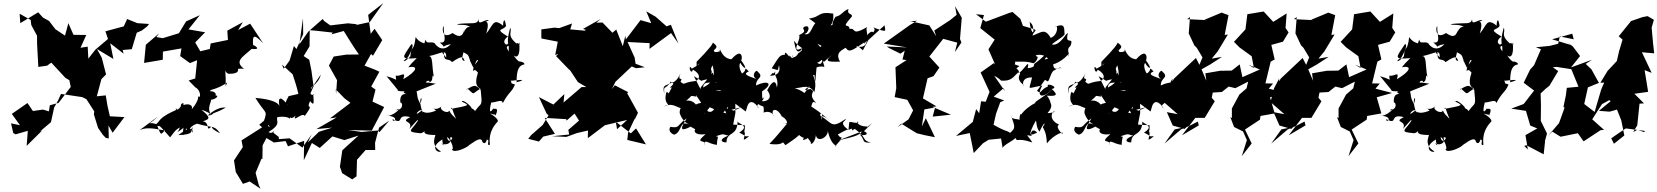

<svg xmlns="http://www.w3.org/2000/svg" viewBox="-20 -866 10376 1202"><path d="M902 -701 913 -716 840 -721 776 -747 755 -701 640 -670 656 -622 577 -555 533 -499 529 -574 484 -567 520 -647 440 -648 408 -721 387 -643 327 -683 287 -735 249 -756 219 -789 107 -721 103 -780 172 -741 176 -709 212 -642V-593L220 -447L275 -455L301 -474L389 -379L414 -364L423 -322L347 -222L292 -207L286 -169L249 -180L186 -171L152 -221L54 -153L105 -82L49 -94L63 -33L78 -25L154 -47L147 47L245 -50L229 -42L299 -101L319 -193L345 -240L362 -278L495 -258L521 -245L570 -169L568 -149L594 -65L624 -22L642 -3L661 1L658 -119L637 -118L685 -35L759 -133L668 -138L653 -203L642 -269L586 -263L615 -371L644 -400L617 -505L587 -559L690 -497L670 -595L754 -530L748 -553L805 -558L836 -661L868 -675Z M1203 -319C1240 -301 1239 -241 1218 -265C1231 -249 1193 -190 1160 -161C1205 -193 1176 -225 1127 -208C1137 -226 1114 -222 1112 -206C1119 -205 1089 -164 1079 -186C1123 -182 1007 -162 969 -99C970 -100 934 -76 984 -76C902 -124 887 -57 968 -136L854 -51C911 -79 989 -48 1013 -51C984 -19 989 -17 963 -83C970 -94 1009 -46 1045 -6C1089 -62 1068 -44 1146 -94C1090 -79 1116 -69 1091 -39C1178 -91 1147 -126 1132 -87C1115 -2 1136 -4 1145 -63C1158 -34 1187 -90 1096 -20C1196 -25 1173 -40 1187 -74C1178 1 1200 -57 1179 -61C1152 -40 1182 -107 1261 -91C1255 -120 1218 -85 1207 -94C1314 -60 1318 -88 1358 -31C1277 -72 1320 -76 1302 -72C1266 -37 1298 -98 1250 -107C1290 -119 1305 -127 1242 -178C1255 -177 1337 -140 1281 -144C1362 -212 1396 -187 1395 -193C1312 -148 1330 -170 1303 -146C1261 -201 1333 -252 1283 -251C1308 -220 1383 -283 1307 -265C1337 -251 1345 -296 1293 -295C1306 -313 1323 -298 1403 -349C1383 -309 1398 -320 1391 -411C1395 -449 1384 -403 1417 -404C1477 -405 1479 -423 1460 -465C1397 -410 1480 -445 1509 -434C1445 -483 1497 -507 1556 -560C1643 -550 1531 -606 1565 -578C1559 -646 1568 -658 1628 -594L1546 -718L1471 -678L1500 -727L1403 -674L1407 -616L1299 -594L1280 -476L1294 -503L1308 -563L1234 -545L1202 -600L1264 -664L1160 -682L1231 -771L1145 -732L1100 -658L999 -627L959 -634L976 -657L893 -586L882 -472L999 -492L1000 -543L1116 -563L1108 -515L1169 -471L1214 -489L1201 -362L1244 -388L1161 -362Z M2344 -49 2244 -40 2159 -52 2313 -48 2303 -40 2385 -196 2312 -230 2331 -305 2304 -324 2355 -417 2325 -431 2262 -455 2303 -528 2315 -517 2373 -615 2325 -686 2282 -630 2302 -645 2285 -773 2379 -846 2295 -728 2204 -708 2217 -714 2158 -720 2048 -707 2010 -734 2000 -747 1910 -668 1854 -588 1877 -752 1878 -652 1836 -559 1820 -578 1793 -487 1756 -436 1745 -462 1812 -401C1825 -360 1839 -321 1848 -278L1787 -264C1741 -180 1785 -229 1833 -219C1813 -228 1746 -253 1786 -202C1745 -258 1717 -271 1729 -202C1724 -222 1681 -245 1579 -253C1642 -149 1657 -179 1632 -108C1628 -90 1659 -92 1670 -72C1644 -80 1666 -72 1675 -156L1663 -136L1603 -85L1621 -69L1492 13L1500 55L1445 138L1456 211L1501 285L1543 270L1611 316L1600 292L1580 216L1617 128H1623L1624 44L1648 -2L1695 26L1768 17L1783 50L1884 16L1882 137L1935 24L1915 18L1982 60L2061 -12L2136 11L2224 -17L2123 75L2108 178L2122 218L2185 257L2212 238L2215 134L2269 73H2329L2328 28L2353 -67L2417 -111L2356 -39ZM1916 -265 1943 -325 1930 -422 1916 -492 1881 -515 1918 -576 1919 -677 1964 -673 2063 -662 2055 -651 2132 -672C2163 -623 2193 -572 2227 -525L2148 -524L2069 -512L2039 -455L2090 -364L2084 -276L2082 -307L2136 -251L2174 -222L2046 -125L2088 -131L1961 -58L2060 -67L1977 -41L1907 26L1931 -24L1873 58L1793 0L1726 5L1725 -9L1691 -35C1707 -75 1693 -19 1661 -39C1746 -92 1705 -106 1717 -133C1803 -145 1797 -105 1795 -133C1805 -116 1830 -142 1830 -142C1807 -92 1873 -168 1888 -140C1955 -233 1891 -168 1921 -233C1946 -204 1946 -212 1941 -278C1960 -271 1900 -261 1935 -307C1901 -314 1975 -334 1988 -399L1906 -277Z M2663 -349C2624 -343 2669 -375 2669 -352C2698 -357 2679 -412 2696 -385C2682 -453 2693 -522 2661 -514C2739 -528 2777 -566 2773 -506C2718 -579 2725 -540 2759 -537C2758 -471 2786 -508 2810 -477C2883 -528 2880 -503 2889 -484C2848 -491 2904 -545 2871 -570C2818 -553 2839 -560 2862 -548C2937 -512 2897 -530 2943 -443C2968 -461 2936 -462 2989 -517C2914 -465 2917 -537 2923 -481C3024 -507 2938 -476 2942 -420C2961 -449 2979 -380 2977 -426C2967 -392 2942 -331 2988 -311C2930 -277 2956 -268 2906 -312C2881 -285 2929 -333 2957 -328C2984 -315 2991 -297 2989 -307C3001 -195 2995 -227 2961 -180C2940 -156 2972 -170 2931 -189C2938 -193 2878 -249 2871 -230C2923 -205 2921 -207 2803 -184C2810 -206 2808 -181 2835 -122C2813 -144 2801 -154 2793 -174C2783 -149 2726 -180 2743 -199C2697 -161 2666 -212 2710 -174C2625 -137 2613 -188 2618 -172C2549 -116 2624 -215 2627 -158C2588 -264 2637 -275 2611 -216C2584 -269 2591 -281 2598 -238L2588 -294L2708 -342ZM2489 -349C2493 -312 2494 -354 2489 -353C2456 -290 2462 -296 2516 -294C2484 -289 2550 -262 2571 -263C2546 -272 2480 -306 2486 -224C2499 -229 2512 -179 2458 -176C2509 -205 2437 -129 2395 -143C2496 -137 2436 -89 2438 -120C2518 -80 2451 -157 2548 -133C2477 -96 2573 -115 2543 -59C2583 -103 2604 -130 2594 -107C2556 -48 2515 -40 2614 -32C2573 -45 2626 -9 2647 -62C2620 -28 2650 -22 2700 -21C2723 -30 2659 34 2740 82C2729 95 2661 61 2749 7C2748 41 2774 61 2743 30C2761 45 2813 39 2797 -5C2835 -17 2785 49 2779 -9C2802 6 2826 70 2809 69C2820 98 2909 56 2919 41C2969 6 2994 -8 3001 24C3029 53 3033 -34 3029 11C3050 1 3021 52 3047 40C3035 -52 3092 -98 3093 -102C3108 -112 3078 -138 3047 -156C3100 -137 3069 -165 3082 -142C3111 -206 3066 -176 3069 -188C3069 -188 3030 -125 3056 -228C3060 -207 3066 -242 3017 -230C3076 -208 3118 -256 3128 -221C3169 -297 3182 -284 3204 -337C3159 -351 3203 -337 3163 -377C3174 -350 3146 -364 3125 -364C3187 -355 3210 -366 3210 -363C3274 -371 3246 -359 3214 -351C3214 -432 3229 -457 3263 -463C3265 -481 3219 -483 3229 -481C3202 -502 3195 -526 3182 -534C3216 -488 3240 -517 3230 -601C3246 -571 3224 -604 3212 -594C3150 -649 3188 -662 3174 -693C3145 -581 3169 -618 3165 -544C3129 -595 3188 -566 3160 -595C3155 -572 3111 -604 3160 -637C3069 -691 3133 -673 3148 -704C3138 -771 3128 -724 3130 -705C3065 -758 3068 -706 3024 -656C3059 -772 2985 -707 3041 -740C3008 -747 2972 -696 2976 -753C2974 -705 2935 -728 2841 -715C2854 -705 2891 -718 2924 -698C2883 -701 2879 -627 2887 -685C2873 -597 2808 -670 2811 -658C2738 -612 2750 -711 2758 -700C2755 -646 2785 -594 2733 -600C2792 -553 2717 -574 2803 -590C2740 -522 2695 -604 2704 -592C2685 -614 2645 -582 2646 -621C2645 -601 2653 -651 2627 -565C2691 -609 2623 -571 2582 -634C2570 -533 2556 -591 2549 -513C2512 -471 2486 -477 2534 -507C2571 -574 2566 -592 2555 -589C2499 -504 2481 -494 2589 -502C2536 -452 2531 -433 2536 -445C2599 -457 2596 -424 2505 -370C2523 -428 2489 -384 2458 -393C2456 -352 2480 -367 2400 -389L2473 -300Z M4153 -701 4085 -761 4026 -795 4057 -721 3990 -740 3898 -619 3895 -643 3879 -577 3838 -681 3814 -661 3752 -725 3713 -724 3742 -748 3630 -685 3648 -679 3641 -674 3550 -682 3561 -719 3481 -690 3451 -693 3369 -682V-637L3370 -625L3472 -605L3456 -522L3476 -529L3461 -515L3546 -427L3545 -432L3598 -352L3659 -316L3674 -321H3621L3508 -224L3513 -277L3424 -192L3451 -208L3354 -258L3402 -155L3414 -144L3378 -84L3305 -20L3287 3L3354 20L3381 -11L3454 -28L3390 -128L3525 -120L3527 -111L3577 -155L3605 -111L3538 -53L3543 -24L3436 -13L3526 -9L3592 -33L3661 -49L3660 -1L3767 -82L3906 -115L3843 -57L3835 -104L3929 -31L3962 -62L4024 38L3907 10L3912 -35L3955 -126L3953 -116L3974 -160L3906 -283L3913 -289L3829 -332L3810 -308L3833 -354L3935 -450L3962 -439L4017 -445L3959 -467L3953 -506L3909 -603L4047 -596L4046 -560L4181 -659L4227 -594L4180 -711Z M4367 -317C4367 -297 4361 -320 4324 -389C4404 -344 4339 -363 4421 -371C4456 -442 4414 -412 4441 -457C4458 -395 4452 -354 4382 -318C4384 -369 4436 -335 4494 -360C4472 -294 4488 -355 4508 -370C4485 -309 4515 -285 4459 -301C4512 -298 4524 -309 4579 -291C4608 -279 4619 -273 4657 -322L4612 -328L4524 -395L4461 -348L4442 -412L4369 -321ZM4573 -173C4503 -204 4507 -181 4547 -129C4549 -174 4561 -133 4451 -183C4434 -157 4406 -156 4384 -206C4397 -207 4395 -120 4379 -173C4352 -138 4391 -140 4441 -220C4356 -234 4321 -206 4327 -199C4363 -186 4323 -247 4275 -235C4350 -296 4278 -263 4315 -265L4340 -261L4336 -273L4409 -163V-201L4506 -158L4564 -231L4649 -168L4656 -192C4670 -248 4705 -229 4731 -187C4696 -214 4756 -215 4765 -262C4754 -236 4750 -247 4751 -294C4825 -343 4789 -367 4713 -331C4712 -384 4770 -377 4720 -421C4714 -431 4674 -387 4724 -367C4690 -384 4616 -397 4668 -419C4630 -456 4663 -426 4625 -406C4610 -429 4604 -462 4615 -472C4635 -435 4672 -419 4615 -495C4626 -461 4642 -589 4559 -495C4502 -500 4491 -555 4478 -576C4513 -515 4475 -571 4487 -545C4410 -519 4485 -602 4427 -537C4483 -571 4469 -578 4441 -601C4451 -599 4415 -554 4341 -479V-452C4362 -478 4379 -473 4311 -436C4285 -475 4303 -386 4318 -430C4371 -401 4360 -369 4335 -359C4245 -349 4273 -329 4240 -354C4262 -391 4215 -349 4241 -409C4217 -350 4178 -339 4180 -356C4141 -294 4134 -342 4139 -277C4127 -333 4136 -325 4180 -346C4227 -351 4148 -306 4186 -319C4154 -257 4174 -291 4152 -289C4126 -198 4201 -217 4134 -199C4207 -234 4227 -168 4276 -194C4286 -217 4234 -216 4235 -158C4249 -117 4270 -100 4294 -85C4232 -119 4251 -36 4200 -23C4200 -23 4156 -39 4177 -72C4238 -62 4214 -80 4279 -125C4272 -108 4206 -24 4299 -71C4299 -85 4354 -28 4350 -73C4309 -49 4330 -16 4397 -26C4318 42 4408 0 4389 43C4391 -2 4410 34 4468 41C4470 -16 4485 -9 4461 -13C4519 -33 4503 -24 4540 -17C4475 7 4498 28 4528 25C4530 -47 4597 -7 4598 -110C4590 -90 4684 -83 4608 -36C4661 -10 4631 -12 4670 -13C4597 45 4673 -35 4627 -55C4639 -36 4644 -43 4643 -82L4570 -86L4584 -159L4583 -239L4545 -285L4536 -173L4623 -195Z M5362 -19 5441 -96 5404 -67C5417 -72 5404 -50 5409 -74C5335 -74 5340 -125 5354 -96C5284 -98 5301 -126 5292 -53C5222 -103 5282 -109 5274 -121C5184 -60 5194 -92 5119 -140C5101 -148 5139 -181 5123 -116C5126 -109 5103 -175 5178 -107C5083 -192 5074 -183 5046 -211C5042 -171 5049 -183 5056 -191C5068 -226 5064 -235 5090 -221C5031 -280 5092 -291 5059 -304C5065 -322 4976 -278 5049 -327C4993 -259 5044 -287 4955 -314C5003 -314 5042 -345 5078 -289C5101 -379 5052 -401 5079 -396C5087 -332 5082 -346 5092 -444C5150 -464 5148 -419 5129 -489C5119 -442 5094 -480 5065 -488C5059 -485 5148 -423 5096 -474C5125 -479 5170 -532 5079 -609C5067 -596 5149 -579 5114 -573C5114 -560 5079 -547 5112 -498C5158 -471 5111 -466 5212 -539C5133 -481 5151 -478 5239 -480C5205 -537 5255 -554 5274 -567C5298 -535 5309 -546 5405 -610C5403 -546 5306 -585 5352 -577L5382 -551L5416 -615L5518 -708C5520 -672 5543 -658 5446 -695C5474 -676 5429 -659 5445 -642C5460 -676 5423 -682 5395 -621C5458 -604 5399 -678 5390 -591C5435 -638 5385 -689 5415 -700C5302 -635 5346 -693 5298 -685C5298 -726 5236 -674 5314 -764C5313 -786 5280 -772 5292 -810C5250 -793 5253 -771 5211 -761C5177 -712 5195 -685 5215 -717C5142 -700 5206 -694 5196 -781C5095 -796 5122 -759 5044 -750C5092 -720 5084 -709 5101 -727C5061 -726 5063 -633 5014 -654C5041 -653 5059 -717 5015 -698C4990 -681 5047 -677 4983 -646C4997 -618 4925 -528 5000 -564C5000 -564 5004 -513 5005 -564C4970 -520 4961 -553 4950 -611C4995 -553 5032 -572 4975 -530C4977 -521 4931 -485 4945 -525C4947 -467 4919 -540 4921 -511C4874 -575 4901 -490 4907 -526C4860 -519 4867 -527 4811 -438C4865 -423 4845 -422 4857 -457C4877 -381 4789 -394 4800 -391C4842 -436 4799 -385 4836 -418C4819 -391 4858 -384 4844 -318C4834 -381 4806 -344 4783 -301C4834 -236 4752 -214 4704 -248C4750 -168 4765 -235 4761 -161C4785 -172 4818 -164 4827 -135C4797 -178 4839 -204 4874 -138C4839 -152 4917 -129 4906 -89C4853 -111 4912 -73 4922 -111C4916 -102 4840 -9 4797 35C4908 49 4864 2 4897 43C5003 -29 5013 -37 4948 -56C5018 23 5019 -9 5041 -8C5024 -32 4965 49 5060 -16C4991 -36 5063 18 5056 30C5054 44 5089 26 5089 -38C5078 33 5161 4 5163 -46C5163 -46 5176 32 5217 47C5193 63 5230 26 5245 8C5251 -30 5252 16 5225 -24C5319 -77 5270 -40 5311 -61C5325 -30 5318 -75 5342 -51C5409 -1 5375 12 5432 27C5369 28 5400 15 5365 -22C5404 -14 5425 -31 5384 -47C5358 -22 5347 -13 5231 12L5375 -43Z M5550 -563 5617 -530 5644 -549 5630 -493 5656 -490 5586 -445 5591 -314 5581 -258 5660 -241 5700 -169 5702 -204 5696 -174 5668 -119 5598 -69 5622 -92 5719 -32 5768 -20 5833 -7 5776 -126 5751 -74 5767 -181 5834 -193 5819 -136 5933 -148 5817 -197 5843 -200 5758 -250 5787 -376 5824 -389 5861 -443 5798 -512 5885 -623 5973 -599 5958 -540 5999 -600 5990 -622 6001 -755 5959 -827 5969 -773 5928 -740 5829 -675 5841 -639 5798 -707 5680 -733 5721 -736 5676 -709 5513 -593 5659 -569 5531 -575Z M6291 -401 6362 -452 6333 -463 6349 -539 6363 -584C6338 -550 6313 -516 6289 -481C6248 -467 6277 -465 6327 -487C6337 -470 6385 -491 6449 -470C6463 -472 6484 -509 6473 -512C6440 -520 6511 -538 6541 -499C6493 -482 6542 -512 6563 -541C6505 -519 6523 -516 6463 -472C6441 -463 6474 -446 6414 -439C6429 -510 6385 -414 6348 -403C6384 -408 6327 -475 6282 -437C6302 -433 6240 -394 6300 -422C6282 -460 6239 -455 6253 -443L6327 -406L6271 -447ZM6272 -294 6204 -392C6228 -381 6248 -361 6248 -361C6313 -357 6323 -384 6353 -412C6395 -414 6319 -384 6391 -332C6385 -320 6367 -384 6441 -381C6422 -293 6403 -315 6505 -330C6462 -254 6513 -250 6564 -305C6550 -279 6434 -218 6465 -222C6450 -220 6359 -158 6370 -130C6384 -183 6348 -131 6370 -103C6389 -127 6305 -112 6311 -139C6336 -67 6337 -65 6304 -34C6273 -55 6290 -34 6200 -85L6216 -155L6242 -226L6267 -237L6201 -261L6263 -314ZM6540 -356C6552 -365 6562 -425 6582 -426C6543 -395 6609 -455 6625 -440C6603 -442 6577 -419 6573 -463C6657 -489 6690 -565 6664 -515C6685 -528 6649 -552 6681 -578C6708 -644 6644 -577 6665 -656C6660 -673 6620 -577 6567 -587C6561 -593 6634 -631 6645 -651C6640 -680 6655 -728 6586 -698C6604 -719 6607 -647 6558 -629C6519 -695 6497 -660 6441 -642C6460 -662 6431 -655 6426 -732C6428 -719 6450 -727 6451 -659C6494 -710 6410 -653 6431 -611L6459 -682L6384 -704L6368 -748L6319 -791L6298 -785L6152 -730L6090 -777L6140 -772L6117 -690L6207 -618L6168 -557L6210 -462L6202 -471C6174 -451 6147 -432 6119 -412L6175 -291L6151 -229L6122 -232L6110 -157L6091 -183L6070 -103L5965 -15L6051 -33L6076 92L6134 31L6169 9L6247 1L6258 66C6246 44 6354 4 6334 -8C6354 33 6336 -11 6443 26C6410 -28 6394 -21 6439 -15C6426 -36 6445 -67 6473 -36C6431 -15 6409 -11 6465 -111C6471 -100 6465 -70 6488 -42C6515 -105 6533 -103 6508 -71C6531 -29 6531 -9 6534 32C6582 -30 6652 -48 6629 -28C6585 -77 6606 -79 6610 -86C6531 -121 6576 -183 6583 -165C6530 -153 6533 -148 6504 -219C6500 -160 6450 -182 6477 -126C6513 -125 6581 -185 6556 -223C6522 -159 6591 -197 6534 -267C6606 -261 6599 -277 6564 -309C6618 -319 6523 -353 6541 -325C6488 -303 6503 -274 6472 -297L6522 -366Z M6901 -317C6901 -297 6895 -320 6858 -389C6938 -344 6873 -363 6955 -371C6990 -442 6948 -412 6975 -457C6992 -395 6986 -354 6916 -318C6918 -369 6970 -335 7028 -360C7006 -294 7022 -355 7042 -370C7019 -309 7049 -285 6993 -301C7046 -298 7058 -309 7113 -291C7142 -279 7153 -273 7191 -322L7146 -328L7058 -395L6995 -348L6976 -412L6903 -321ZM7107 -173C7037 -204 7041 -181 7081 -129C7083 -174 7095 -133 6985 -183C6968 -157 6940 -156 6918 -206C6931 -207 6929 -120 6913 -173C6886 -138 6925 -140 6975 -220C6890 -234 6855 -206 6861 -199C6897 -186 6857 -247 6809 -235C6884 -296 6812 -263 6849 -265L6874 -261L6870 -273L6943 -163V-201L7040 -158L7098 -231L7183 -168L7190 -192C7204 -248 7239 -229 7265 -187C7230 -214 7290 -215 7299 -262C7288 -236 7284 -247 7285 -294C7359 -343 7323 -367 7247 -331C7246 -384 7304 -377 7254 -421C7248 -431 7208 -387 7258 -367C7224 -384 7150 -397 7202 -419C7164 -456 7197 -426 7159 -406C7144 -429 7138 -462 7149 -472C7169 -435 7206 -419 7149 -495C7160 -461 7176 -589 7093 -495C7036 -500 7025 -555 7012 -576C7047 -515 7009 -571 7021 -545C6944 -519 7019 -602 6961 -537C7017 -571 7003 -578 6975 -601C6985 -599 6949 -554 6875 -479V-452C6896 -478 6913 -473 6845 -436C6819 -475 6837 -386 6852 -430C6905 -401 6894 -369 6869 -359C6779 -349 6807 -329 6774 -354C6796 -391 6749 -349 6775 -409C6751 -350 6712 -339 6714 -356C6675 -294 6668 -342 6673 -277C6661 -333 6670 -325 6714 -346C6761 -351 6682 -306 6720 -319C6688 -257 6708 -291 6686 -289C6660 -198 6735 -217 6668 -199C6741 -234 6761 -168 6810 -194C6820 -217 6768 -216 6769 -158C6783 -117 6804 -100 6828 -85C6766 -119 6785 -36 6734 -23C6734 -23 6690 -39 6711 -72C6772 -62 6748 -80 6813 -125C6806 -108 6740 -24 6833 -71C6833 -85 6888 -28 6884 -73C6843 -49 6864 -16 6931 -26C6852 42 6942 0 6923 43C6925 -2 6944 34 7002 41C7004 -16 7019 -9 6995 -13C7053 -33 7037 -24 7074 -17C7009 7 7032 28 7062 25C7064 -47 7131 -7 7132 -110C7124 -90 7218 -83 7142 -36C7195 -10 7165 -12 7204 -13C7131 45 7207 -35 7161 -55C7173 -36 7178 -43 7177 -82L7104 -86L7118 -159L7117 -239L7079 -285L7070 -173L7157 -195Z M7533 -283 7546 -285 7629 -290 7672 -324 7714 -314 7794 -355 7784 -313 7739 -274 7692 -187V-127L7682 -133L7706 -71L7762 -43L7786 11L7754 112L7816 32L7774 -55L7868 -117L7871 -140L7960 -156L7931 -257L8027 -284L7923 -311L7950 -343L7902 -344L7935 -480L7960 -494L7939 -585L8012 -605L8047 -663L8028 -691L8035 -782L7951 -729L7891 -794L7789 -777L7777 -682L7705 -604L7740 -569L7816 -514L7830 -440L7795 -461L7867 -431L7758 -383L7741 -463L7691 -424L7619 -423L7526 -407L7532 -361L7502 -432L7554 -461L7630 -510L7566 -499L7603 -544L7667 -650L7647 -647L7671 -771L7628 -787L7520 -742L7534 -740L7412 -746L7430 -759L7422 -657L7457 -582L7472 -567L7508 -507L7489 -460L7467 -503L7330 -374L7320 -357V-374L7288 -313L7266 -227L7353 -151L7285 -164L7322 -80L7396 -59L7410 -72L7334 -56L7270 33L7374 -56L7426 -78L7479 -105L7485 -81L7380 -19L7463 -128H7522L7585 -232L7566 -254L7573 -289L7542 -324Z M8201 -283 8214 -285 8297 -290 8340 -324 8382 -314 8462 -355 8452 -313 8407 -274 8360 -187V-127L8350 -133L8374 -71L8430 -43L8454 11L8422 112L8484 32L8442 -55L8536 -117L8539 -140L8628 -156L8599 -257L8695 -284L8591 -311L8618 -343L8570 -344L8603 -480L8628 -494L8607 -585L8680 -605L8715 -663L8696 -691L8703 -782L8619 -729L8559 -794L8457 -777L8445 -682L8373 -604L8408 -569L8484 -514L8498 -440L8463 -461L8535 -431L8426 -383L8409 -463L8359 -424L8287 -423L8194 -407L8200 -361L8170 -432L8222 -461L8298 -510L8234 -499L8271 -544L8335 -650L8315 -647L8339 -771L8296 -787L8188 -742L8202 -740L8080 -746L8098 -759L8090 -657L8125 -582L8140 -567L8176 -507L8157 -460L8135 -503L7998 -374L7988 -357V-374L7956 -313L7934 -227L8021 -151L7953 -164L7990 -80L8064 -59L8078 -72L8002 -56L7938 33L8042 -56L8094 -78L8147 -105L8153 -81L8048 -19L8131 -128H8190L8253 -232L8234 -254L8241 -289L8210 -324Z M8883 -349C8844 -343 8889 -375 8889 -352C8918 -357 8899 -412 8916 -385C8902 -453 8913 -522 8881 -514C8959 -528 8997 -566 8993 -506C8938 -579 8945 -540 8979 -537C8978 -471 9006 -508 9030 -477C9103 -528 9100 -503 9109 -484C9068 -491 9124 -545 9091 -570C9038 -553 9059 -560 9082 -548C9157 -512 9117 -530 9163 -443C9188 -461 9156 -462 9209 -517C9134 -465 9137 -537 9143 -481C9244 -507 9158 -476 9162 -420C9181 -449 9199 -380 9197 -426C9187 -392 9162 -331 9208 -311C9150 -277 9176 -268 9126 -312C9101 -285 9149 -333 9177 -328C9204 -315 9211 -297 9209 -307C9221 -195 9215 -227 9181 -180C9160 -156 9192 -170 9151 -189C9158 -193 9098 -249 9091 -230C9143 -205 9141 -207 9023 -184C9030 -206 9028 -181 9055 -122C9033 -144 9021 -154 9013 -174C9003 -149 8946 -180 8963 -199C8917 -161 8886 -212 8930 -174C8845 -137 8833 -188 8838 -172C8769 -116 8844 -215 8847 -158C8808 -264 8857 -275 8831 -216C8804 -269 8811 -281 8818 -238L8808 -294L8928 -342ZM8709 -349C8713 -312 8714 -354 8709 -353C8676 -290 8682 -296 8736 -294C8704 -289 8770 -262 8791 -263C8766 -272 8700 -306 8706 -224C8719 -229 8732 -179 8678 -176C8729 -205 8657 -129 8615 -143C8716 -137 8656 -89 8658 -120C8738 -80 8671 -157 8768 -133C8697 -96 8793 -115 8763 -59C8803 -103 8824 -130 8814 -107C8776 -48 8735 -40 8834 -32C8793 -45 8846 -9 8867 -62C8840 -28 8870 -22 8920 -21C8943 -30 8879 34 8960 82C8949 95 8881 61 8969 7C8968 41 8994 61 8963 30C8981 45 9033 39 9017 -5C9055 -17 9005 49 8999 -9C9022 6 9046 70 9029 69C9040 98 9129 56 9139 41C9189 6 9214 -8 9221 24C9249 53 9253 -34 9249 11C9270 1 9241 52 9267 40C9255 -52 9312 -98 9313 -102C9328 -112 9298 -138 9267 -156C9320 -137 9289 -165 9302 -142C9331 -206 9286 -176 9289 -188C9289 -188 9250 -125 9276 -228C9280 -207 9286 -242 9237 -230C9296 -208 9338 -256 9348 -221C9389 -297 9402 -284 9424 -337C9379 -351 9423 -337 9383 -377C9394 -350 9366 -364 9345 -364C9407 -355 9430 -366 9430 -363C9494 -371 9466 -359 9434 -351C9434 -432 9449 -457 9483 -463C9485 -481 9439 -483 9449 -481C9422 -502 9415 -526 9402 -534C9436 -488 9460 -517 9450 -601C9466 -571 9444 -604 9432 -594C9370 -649 9408 -662 9394 -693C9365 -581 9389 -618 9385 -544C9349 -595 9408 -566 9380 -595C9375 -572 9331 -604 9380 -637C9289 -691 9353 -673 9368 -704C9358 -771 9348 -724 9350 -705C9285 -758 9288 -706 9244 -656C9279 -772 9205 -707 9261 -740C9228 -747 9192 -696 9196 -753C9194 -705 9155 -728 9061 -715C9074 -705 9111 -718 9144 -698C9103 -701 9099 -627 9107 -685C9093 -597 9028 -670 9031 -658C8958 -612 8970 -711 8978 -700C8975 -646 9005 -594 8953 -600C9012 -553 8937 -574 9023 -590C8960 -522 8915 -604 8924 -592C8905 -614 8865 -582 8866 -621C8865 -601 8873 -651 8847 -565C8911 -609 8843 -571 8802 -634C8790 -533 8776 -591 8769 -513C8732 -471 8706 -477 8754 -507C8791 -574 8786 -592 8775 -589C8719 -504 8701 -494 8809 -502C8756 -452 8751 -433 8756 -445C8819 -457 8816 -424 8725 -370C8743 -428 8709 -384 8678 -393C8676 -352 8700 -367 8620 -389L8693 -300Z M10067 0C10097 -21 10127 -42 10158 -62L10237 -52L10272 -39L10279 -46L10230 -53L10204 -39L10230 -81L10244 -217L10272 -219L10212 -279L10298 -291L10276 -427L10320 -410L10259 -539L10336 -532L10329 -593L10320 -693L10334 -742L10295 -765L10263 -759L10191 -734L10114 -639L10138 -618L10116 -545L10102 -484L10044 -422L9999 -348L10023 -349L10004 -305L9963 -165L9898 -215L9921 -319L9990 -347L9943 -432L9907 -466L9947 -492L9815 -444L9872 -515L9826 -576L9784 -606L9812 -585L9697 -620L9823 -655L9832 -620L9745 -638L9735 -592L9683 -579L9595 -570L9627 -558L9584 -458L9559 -430L9519 -348L9584 -299L9519 -215L9441 -186L9533 -172L9560 -80L9604 -62L9530 -20L9545 70L9523 48L9535 43L9644 100L9653 17L9651 20L9665 -30L9626 -109L9627 -206L9625 -281L9656 -310L9680 -329L9735 -421L9701 -445L9725 -447L9817 -433L9862 -323L9789 -316L9783 -269L9768 -197L9775 -192L9740 -95L9671 -15L9698 -42L9750 -10L9858 -32L9894 19L10000 -51L10022 -53L9948 -119L10009 -214L10071 -248L10063 -334L10093 -398L10163 -417L10045 -392L10036 -296L10052 -240L10064 -233L9990 -172L10057 -167L10103 -180L10130 -112L10149 -18L10084 34Z"/></svg>

Font: Hussar Lance
Style: ExBdObl
Weight: 700
Foundry: Cannot Into Space Fonts, PlusOne Fonts
Version: Version 2.270